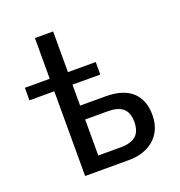

<svg xmlns="http://www.w3.org/2000/svg" viewBox="-128 -814 865 922"><g transform="rotate(-20 304.5 -352.5)"><path d="M151 0V-433H24V-497H151V-705H244V-497H386V-433H244V-326H374Q464 -326 509.5 -284Q555 -242 555 -166Q555 -116 533.5 -79Q512 -42 471 -21Q430 0 374 0ZM244 -71H360Q410 -71 436 -93Q462 -115 462 -164Q462 -212 436.5 -233.5Q411 -255 361 -255H244Z"/></g></svg>

Font: Nunito Sans 7pt Condensed Medium
Style: Regular
Weight: 500
Width: 3
Designer: Vernon Adams
Foundry: Vernon Adams
Version: Version 3.101;gftools[0.9.27]